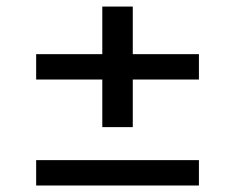

<svg xmlns="http://www.w3.org/2000/svg" viewBox="-20 -655 724 591"><path d="M294.9 -263.7V-410.2H91.3V-488.3H294.9V-634.8H388.7V-488.3H592.3V-410.2H388.7V-263.7ZM91.3 -84V-162.1H592.3V-84Z"/></svg>

Font: Michroma
Style: Regular
Weight: 400
Designer: Vernon Adams
Foundry: Vernon Adams
Version: Version 1.100; ttfautohint (v1.8.4.7-5d5b);gftools[0.9.29]